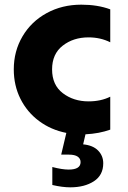

<svg xmlns="http://www.w3.org/2000/svg" viewBox="-20 -566 546 822"><path d="M274 160Q325 160 325 128Q325 113 312.5 104.5Q300 96 275 96H242L264 3Q198 -10 147 -48Q96 -86 67.5 -143Q39 -200 39 -269Q39 -347 76.5 -410.5Q114 -474 180 -510Q246 -546 328 -546Q398 -546 452 -526V-385Q410 -406 359 -406Q294 -406 248.5 -370.5Q203 -335 203 -269Q203 -202 249 -167Q295 -132 359 -132Q412 -132 452 -152V-11Q405 6 346 9L336 52Q378 56 400 78.5Q422 101 422 133Q422 184 382 210Q342 236 281 236Q247 236 204 226V149Q246 160 274 160Z"/></svg>

Font: Chess Sans
Style: Bold
Weight: 700
Designer: Wolf Bōese
Foundry: Wolf Bōese
Version: Version 7.223